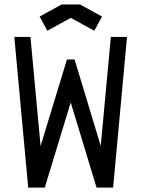

<svg xmlns="http://www.w3.org/2000/svg" viewBox="-20 -851 640 871"><path d="M107.9 0 44.9 -683.6H118.2L164.1 -188.5L283.7 -581.1H318.4L437 -189L482.9 -683.6H556.2L493.2 0H418L300.8 -386.2L183.1 0ZM343.3 -830.6 442.9 -775.9 407.7 -711.4 301.3 -770 194.8 -711.4 159.7 -775.9 259.3 -830.6Z"/></svg>

Font: Anka/Coder
Style: Regular
Weight: 400
Monospace: yes
Version: Version 001.100